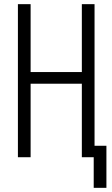

<svg xmlns="http://www.w3.org/2000/svg" viewBox="-20 -755 540 922"><path d="M430 147V0H373V-353H127V0H66V-735H127V-409H373V-735H434V-55H491V147Z"/></svg>

Font: Iosevka Term Light
Style: Regular
Weight: 300
Monospace: yes
Designer: Belleve Invis
Foundry: Belleve Invis
Version: Version 9.0.1; ttfautohint (v1.8.3)